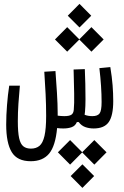

<svg xmlns="http://www.w3.org/2000/svg" viewBox="-20 -645 626 967"><path d="M134.8 167Q66.9 167 39.1 121.1Q11.2 75.2 11.2 -17.6Q11.2 -64 15.4 -116.5Q19.5 -168.9 26.4 -213.4H80.1Q75.7 -168 72.8 -122.8Q69.8 -77.6 69.8 -34.2Q69.8 21 76.4 50.8Q83 80.6 97.7 92Q112.3 103.5 135.7 103.5Q162.1 103.5 179 89.4Q195.8 75.2 204.1 39.3Q212.4 3.4 212.4 -61.5Q212.4 -116.7 209.7 -170.9Q207 -225.1 203.1 -283.7L259.3 -287.1Q263.2 -238.3 266.8 -178.5Q270.5 -118.7 270.5 -75.2Q270.5 -68.8 270.5 -62.5Q288.6 -60.1 304.2 -60.1Q328.6 -60.1 339.4 -67.1Q350.1 -74.2 351.6 -92.3Q354.5 -121.1 353.5 -174.1Q352.5 -227.1 351.1 -277.8Q351.1 -282.2 350.8 -286.4Q350.6 -290.5 350.6 -294.9L407.2 -296.9Q408.7 -262.7 409.7 -222.7Q410.6 -182.6 410.6 -145.8Q410.6 -108.9 408.2 -83.5Q407.7 -74.2 406.2 -66.9Q423.3 -60.1 445.3 -60.1Q471.2 -60.1 481.4 -73.5Q491.7 -86.9 491.7 -131.3Q491.7 -207.5 480.5 -301.8L535.6 -307.1Q543.9 -256.8 547.1 -215.6Q550.3 -174.3 550.3 -136.2Q550.3 -62.5 527.8 -30.3Q505.4 2 451.7 2Q428.7 2 409.2 -5.1Q389.6 -12.2 376.5 -30.3H367.2Q359.4 -11.2 341.3 -4.6Q323.2 2 298.8 2Q282.7 2 267.6 0Q259.3 90.3 227.3 128.7Q195.3 167 134.8 167ZM440.4 -384.8 379.4 -445.8 318.4 -384.8 256.8 -446.3 318.4 -508.3 379.4 -446.8 440.4 -508.3 502 -446.3ZM380.4 -506.8 321.3 -565.9 380.4 -625.5 439.5 -565.9ZM455.1 60.5 516.6 122.1 455.1 184.1 394 122.6 333 184.1 271.5 122.1 333 60.5 394 121.6ZM395 182.6 454.1 241.7 395 301.3 335.9 241.7Z"/></svg>

Font: Cascadia Mono PL Light
Style: Regular
Weight: 300
Monospace: yes
Designer: Aaron Bell
Foundry: Saja Typeworks
Version: Version 2404.023; ttfautohint (v1.8.4)